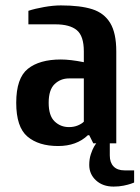

<svg xmlns="http://www.w3.org/2000/svg" viewBox="-20 -530 516 710"><path d="M310 80Q310 58 316 40Q322 22 328 12Q334 2 336 0H325L310 -30H305Q263 10 195 10Q123 10 81.5 -25Q40 -60 40 -150Q40 -241 83 -275.5Q126 -310 205 -310Q240 -310 290 -300V-340Q290 -397 264 -418.5Q238 -440 185 -440H85V-490Q109 -498 143 -504Q177 -510 205 -510Q277 -510 321 -496Q365 -482 387.5 -445Q410 -408 410 -340V0H386V45Q386 71 400 85.5Q414 100 440 100H476V145Q474 146 464 149.5Q454 153 437 156.5Q420 160 400 160Q360 160 335 137Q310 114 310 80ZM290 -80V-240H235Q204 -240 182 -219Q160 -198 160 -150Q160 -102 182 -81Q204 -60 235 -60Q253 -60 267.5 -66Q282 -72 290 -80Z"/></svg>

Font: Cuprum
Style: Bold
Weight: 700
Designer: Jovanny Lemonad
Foundry: Jovanny Lemonad
Version: Version 2.000